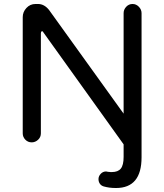

<svg xmlns="http://www.w3.org/2000/svg" viewBox="-20 -737 824 963"><path d="M562 206Q544 206 529 204Q514 202 500 198Q487 194 480.5 184Q474 174 474 161Q474 147 485 135Q496 123 512 123Q515 123 523 125H526Q531 126 534.5 126Q538 126 541 126Q572 126 586 108.5Q600 91 600 50V-13L198 -574Q194 -582 189.5 -580Q185 -578 185 -570V-68Q185 -49 171 -36Q157 -23 139 -23Q120 -23 107 -36.5Q94 -50 94 -68V-651Q94 -677 112.5 -697Q131 -717 158 -717H171Q202 -717 226 -687L600 -167V-671Q600 -689 613 -703Q626 -717 645 -717Q663 -717 676.5 -703Q690 -689 690 -671V52Q690 206 562 206Z"/></svg>

Font: Huninn
Style: Regular
Weight: 400
Designer: justfont
Foundry: justfont
Version: Version 1.003